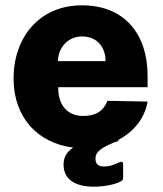

<svg xmlns="http://www.w3.org/2000/svg" viewBox="-20 -547 613 722"><path d="M535 -219V-262C535 -416 451 -527 288 -527C126 -527 31 -404 31 -252C31 -107 120 -9 255 8C227 27 219 49 219 72C219 128 263 155 333 155C377 155 417 145 434 135C441 132 443 127 443 120V74C443 62 440 58 427 64C411 72 394 79 371 79C349 79 339 70 339 49C339 25 359 6 430 -19H421C479 -48 524 -99 535 -165L384 -168C367 -125 335 -111 292 -111C236 -111 198 -149 199 -219ZM198 -317C198 -365 234 -410 288 -410C347 -410 377 -368 377 -317Z"/></svg>

Font: United Sans ExtraBold
Style: Regular
Weight: 800
Designer: Pablo Impallari, Rodrigo Fuenzalida (Modified by Dan O. Williams)
Version: Version 1.000;PS 001.000;hotconv 1.0.88;makeotf.lib2.5.64775